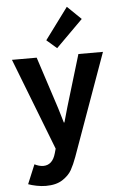

<svg xmlns="http://www.w3.org/2000/svg" viewBox="-65 -842 691 1099"><g transform="rotate(-5 281.0 -292.5)"><path d="M404.3 -522.9H545.4L335 62.5Q319.3 105.5 302.5 135.5Q285.6 165.5 249.3 189.2Q212.9 212.9 153.8 212.9Q128.4 212.9 100.1 207.3Q71.8 201.7 52.7 194.3L98.6 84Q110.4 90.3 123.8 94Q137.2 97.7 148.4 97.7Q201.7 97.7 220.2 31.2L227.5 5.4L22.5 -522.9H164.6L261.7 -224.6L287.1 -139.6H290.5L314.5 -224.6ZM361.8 -797.9 440.9 -721.2 286.1 -566.9 228 -617.2Z"/></g></svg>

Font: Reddit Mono
Style: Bold
Weight: 700
Designer: Stephen Hutchings
Foundry: Reddit
Version: Version 1.009